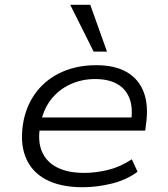

<svg xmlns="http://www.w3.org/2000/svg" viewBox="-20 -776 703 804"><path d="M326 8Q232 8 171 -25Q110 -58 86 -121Q62 -184 79 -272Q94 -343 135.5 -395Q177 -447 240.5 -475Q304 -503 383 -503Q462 -503 512 -473.5Q562 -444 582.5 -388.5Q603 -333 591 -252L588 -229H124L133 -284H555L528 -261Q538 -323 522.5 -363.5Q507 -404 470.5 -424.5Q434 -445 378 -445Q322 -445 273.5 -422.5Q225 -400 193 -358.5Q161 -317 150 -258L148 -247Q137 -184 156 -140.5Q175 -97 220 -74.5Q265 -52 332 -52Q381 -52 432.5 -64.5Q484 -77 532 -109L556 -57Q511 -23 449 -7.5Q387 8 326 8ZM372 -560 274 -756H358L428 -560Z"/></svg>

Font: Nunito Sans 7pt SemiExpanded Light
Style: Italic
Weight: 300
Width: 6
Italic angle: -9°
Designer: Vernon Adams
Foundry: Vernon Adams
Version: Version 3.101;gftools[0.9.27]